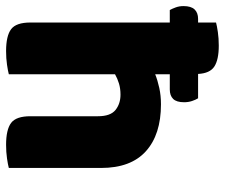

<svg xmlns="http://www.w3.org/2000/svg" viewBox="-74 -657 739 631"><g transform="rotate(90 295.5 -341.5)"><path d="M224 -1Q213 2 192.5 5Q172 8 148 8Q98 8 76 -8.5Q54 -25 54 -72V-530H13Q9 -537 4.5 -549Q0 -561 0 -575Q0 -600 11 -611.5Q22 -623 42 -623H54V-682Q65 -685 85.5 -688Q106 -691 130 -691Q176 -691 198.5 -676.5Q221 -662 223 -623H303Q308 -615 312 -603Q316 -591 316 -577Q316 -552 305 -541Q294 -530 274 -530H224V-482Q244 -490 269 -495.5Q294 -501 323 -501Q422 -501 477 -451.5Q532 -402 532 -304V-1Q521 2 500.5 5Q480 8 456 8Q406 8 384 -8.5Q362 -25 362 -72V-294Q362 -335 341.5 -351.5Q321 -368 291 -368Q271 -368 254.5 -363Q238 -358 224 -350V-1Z"/></g></svg>

Font: Baloo Bhai 2 ExtraBold
Style: Regular
Weight: 800
Designer: Supriya Tembe, Noopur Datye and Ek Type
Foundry: Ek Type
Version: Version 1.640;PS 1.000;hotconv 16.6.51;makeotf.lib2.5.65220;